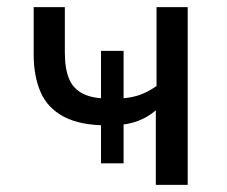

<svg xmlns="http://www.w3.org/2000/svg" viewBox="-20 -516 635 536"><path d="M415 0V-208Q393 -189 365.5 -178.5Q338 -168 306 -167L325 -182V-60H262V-182L280 -166Q204 -166 158.5 -190Q113 -214 93.5 -258.5Q74 -303 74 -364V-496H161V-370Q161 -324 173 -295.5Q185 -267 213.5 -253.5Q242 -240 288 -241L262 -231V-374H325V-231L305 -241Q339 -241 365.5 -249.5Q392 -258 417 -276V-496H504V0Z"/></svg>

Font: Nunito Sans 7pt SemiCondensed
Style: Regular
Weight: 400
Width: 4
Designer: Vernon Adams
Foundry: Vernon Adams
Version: Version 3.101;gftools[0.9.27]